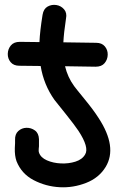

<svg xmlns="http://www.w3.org/2000/svg" viewBox="-20 -778 521 803"><path d="M230 5Q286 8 340 -13Q394 -34 422 -80Q472 -163 392 -285Q371 -318 334 -363Q294 -412 290 -418Q263 -455 252 -501Q336 -500 380 -499Q405 -499 417.5 -514Q430 -529 430.5 -549Q431 -569 418.5 -584Q406 -599 382 -599Q337 -600 245 -601Q247 -641 256 -700Q261 -724 248 -739Q235 -754 215.5 -757Q196 -760 179 -750.5Q162 -741 158 -716Q147 -648 145 -602Q100 -602 63 -603Q38 -603 25.5 -588Q13 -573 12.5 -553Q12 -533 24.5 -518Q37 -503 61 -503Q101 -502 150 -502Q163 -423 208 -360L256 -300Q292 -255 308 -231Q354 -161 336 -132Q324 -111 295.5 -102Q267 -93 234.5 -94.5Q202 -96 176 -107.5Q150 -119 143 -140Q141 -144 142 -156Q142 -159 143 -166Q143 -172 143 -173V-196Q142 -221 126 -232.5Q110 -244 90.5 -243.5Q71 -243 56.5 -230Q42 -217 43 -192V-179Q42 -160 42 -159Q41 -127 49 -104Q70 -51 121 -24.5Q172 2 230 5Z"/></svg>

Font: Balsamiq Sans
Style: Regular
Weight: 400
Designer: Michael Angeles
Foundry: Balsamiq SRL
Version: Version 1.020; ttfautohint (v1.8.4.7-5d5b);gftools[0.9.26]